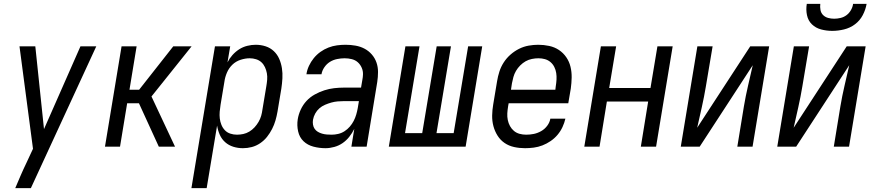

<svg xmlns="http://www.w3.org/2000/svg" viewBox="-20 -760 4540 995"><path d="M59 215Q73 182 87 149.5Q101 117 117 84L151 11L81 -520H163L208 -91L397 -520H479L140 215Z M803 0 700 -225H639L602 0H524L610 -520H688L651 -295H701L878 -520H973L765 -260L887 0Z M972 215 1094 -520H1173L1159 -437Q1169 -457 1184.5 -474.5Q1200 -492 1219.5 -504.5Q1239 -517 1261.5 -522.5Q1284 -528 1305 -528Q1332 -528 1356.5 -520Q1381 -512 1399 -495Q1417 -478 1427 -455Q1437 -432 1441 -406.5Q1445 -381 1443.5 -354Q1442 -327 1438 -301L1418 -181Q1414 -158 1407.5 -135.5Q1401 -113 1390 -91.5Q1379 -70 1364 -51Q1349 -32 1328.5 -18Q1308 -4 1285 2Q1262 8 1239 8Q1213 8 1189 0.5Q1165 -7 1147 -23Q1129 -39 1119 -61.5Q1109 -84 1105 -109L1051 215ZM1208 -62Q1224 -62 1240.5 -65.5Q1257 -69 1272 -78Q1287 -87 1299 -100Q1311 -113 1320 -128.5Q1329 -144 1333.5 -160Q1338 -176 1340 -192L1360 -312Q1363 -329 1364.5 -346.5Q1366 -364 1363 -380.5Q1360 -397 1353 -412Q1346 -427 1334.5 -437.5Q1323 -448 1307 -453Q1291 -458 1274 -458Q1251 -458 1226.5 -450Q1202 -442 1184 -424.5Q1166 -407 1156 -383.5Q1146 -360 1143 -337L1123 -217Q1120 -199 1118.5 -181Q1117 -163 1119 -146Q1121 -129 1127.5 -113Q1134 -97 1145.5 -85Q1157 -73 1173.5 -67.5Q1190 -62 1208 -62Z M1667 8Q1635 8 1604.5 0Q1574 -8 1553 -28Q1532 -48 1525 -79Q1518 -110 1523 -142Q1527 -167 1538.5 -192Q1550 -217 1568.5 -237Q1587 -257 1611.5 -270.5Q1636 -284 1661 -292Q1686 -300 1711.5 -303Q1737 -306 1763 -306H1851L1858 -347Q1859 -353 1860 -360Q1861 -367 1861 -373Q1862 -392 1854.5 -409Q1847 -426 1834 -437.5Q1821 -449 1803 -453.5Q1785 -458 1766 -458Q1747 -458 1727 -454Q1707 -450 1690 -439.5Q1673 -429 1661 -411.5Q1649 -394 1646 -375H1568Q1571 -397 1581 -418.5Q1591 -440 1606 -458.5Q1621 -477 1640.5 -491Q1660 -505 1682 -513.5Q1704 -522 1726.5 -525Q1749 -528 1771 -528Q1797 -528 1822.5 -523.5Q1848 -519 1869.5 -507.5Q1891 -496 1907 -477.5Q1923 -459 1931 -436Q1939 -413 1939 -387Q1939 -361 1935 -335L1880 0H1801L1816 -92Q1805 -70 1790 -51Q1775 -32 1755.5 -18.5Q1736 -5 1712.5 1.5Q1689 8 1667 8ZM1699 -62Q1715 -62 1732.5 -66Q1750 -70 1765.5 -80Q1781 -90 1793 -104Q1805 -118 1813 -133.5Q1821 -149 1826 -166Q1831 -183 1834 -200L1840 -236H1763Q1747 -236 1730 -234.5Q1713 -233 1697 -228.5Q1681 -224 1664.5 -217Q1648 -210 1635 -198.5Q1622 -187 1613.5 -171.5Q1605 -156 1602 -139Q1600 -127 1602 -114.5Q1604 -102 1610.5 -92.5Q1617 -83 1627 -77Q1637 -71 1649 -67.5Q1661 -64 1673.5 -63Q1686 -62 1699 -62Z M1995 0 2081 -520H2154L2079 -70H2168L2243 -520H2317L2242 -70H2331L2406 -520H2479L2393 0Z M2701 8Q2672 8 2644.5 2Q2617 -4 2595 -19Q2573 -34 2558.5 -57Q2544 -80 2537 -106.5Q2530 -133 2530.5 -161.5Q2531 -190 2536 -219L2556 -339Q2560 -364 2568 -389Q2576 -414 2590.5 -436.5Q2605 -459 2625.5 -477Q2646 -495 2670 -507Q2694 -519 2719.5 -523.5Q2745 -528 2769 -528Q2798 -528 2826 -522Q2854 -516 2876.5 -501Q2899 -486 2914.5 -463.5Q2930 -441 2936.5 -414Q2943 -387 2942.5 -358.5Q2942 -330 2938 -301L2925 -225H2616L2613 -208Q2610 -190 2609 -172.5Q2608 -155 2611.5 -138Q2615 -121 2623 -106.5Q2631 -92 2643.5 -81.5Q2656 -71 2672.5 -66.5Q2689 -62 2707 -62Q2727 -62 2746.5 -66Q2766 -70 2784.5 -80.5Q2803 -91 2816 -108.5Q2829 -126 2832 -145H2910Q2905 -123 2895 -101.5Q2885 -80 2869.5 -61.5Q2854 -43 2833.5 -29Q2813 -15 2791 -6.5Q2769 2 2746 5Q2723 8 2701 8ZM2858 -295 2860 -312Q2863 -330 2864 -347.5Q2865 -365 2862.5 -381.5Q2860 -398 2852.5 -413Q2845 -428 2832.5 -438.5Q2820 -449 2804 -453.5Q2788 -458 2770 -458Q2754 -458 2736.5 -454.5Q2719 -451 2704 -442.5Q2689 -434 2676 -421Q2663 -408 2654 -392.5Q2645 -377 2640.5 -360.5Q2636 -344 2633 -328L2628 -295Z M3008 0 3094 -520H3173L3137 -304H3351L3387 -520H3466L3380 0H3301L3339 -234H3125L3087 0Z M3508 0 3594 -520H3673L3638 -312Q3629 -258 3617 -204.5Q3605 -151 3593 -98L3868 -520H3966L3880 0H3801L3835 -208Q3844 -262 3856.5 -315.5Q3869 -369 3881 -422L3606 0Z M4008 0 4094 -520H4173L4138 -312Q4129 -258 4117 -204.5Q4105 -151 4093 -98L4368 -520H4466L4380 0H4301L4335 -208Q4344 -262 4356.5 -315.5Q4369 -369 4381 -422L4106 0ZM4293 -600Q4263 -600 4235 -607.5Q4207 -615 4187.5 -634Q4168 -653 4162 -681.5Q4156 -710 4161 -740H4231Q4229 -724 4232 -708Q4235 -692 4246 -681.5Q4257 -671 4272 -667Q4287 -663 4303 -663Q4319 -663 4336 -667Q4353 -671 4367 -681.5Q4381 -692 4390 -708Q4399 -724 4401 -740H4471Q4466 -710 4451 -681.5Q4436 -653 4410.5 -634Q4385 -615 4354 -607.5Q4323 -600 4293 -600Z"/></svg>

Font: Iosevka Oblique
Style: Regular
Weight: 400
Italic angle: -9°
Monospace: yes
Designer: Belleve Invis
Foundry: Belleve Invis
Version: Version 32.5.0; ttfautohint (v1.8.4)